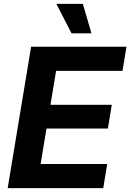

<svg xmlns="http://www.w3.org/2000/svg" viewBox="-20 -968 671 988"><path d="M19.5 0 140.1 -727.5H630.9L610.4 -603.5H268.6L239.7 -428.7H555.2L535.2 -306.6H219.2L189 -124H531.7L511.2 0ZM348.1 -796.4 270 -948.2H406.2L450.7 -796.4Z"/></svg>

Font: Inter 16pt
Style: Bold Italic
Weight: 700
Italic angle: -9.3988°
Version: Version 4.001;git-66647c0bb